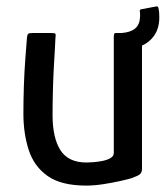

<svg xmlns="http://www.w3.org/2000/svg" viewBox="-20 -575 523 599"><path d="M249 4Q171 4 128.5 -26Q86 -56 69.5 -107.5Q53 -159 53 -220Q53 -264 54.5 -308Q56 -352 59 -391Q62 -430 64 -456Q65 -468 68.5 -470Q72 -472 82 -472H137Q147 -472 151 -471Q155 -470 153 -458Q153 -452 151.5 -427Q150 -402 148 -366Q146 -330 145 -290.5Q144 -251 144 -216Q144 -145 168.5 -106.5Q193 -68 250 -68Q257 -68 271 -69Q285 -70 300 -73Q315 -76 325 -82Q335 -88 335 -98V-460Q335 -464 336 -468Q337 -472 341 -472H413Q416 -472 419.5 -470.5Q423 -469 423 -463V-49Q423 -37 416.5 -31.5Q410 -26 390 -19Q380 -16 356 -10.5Q332 -5 303 -0.5Q274 4 249 4ZM468 -555Q472 -556 474 -551Q476 -543 476.5 -535.5Q477 -528 477 -521Q477 -488 462 -465.5Q447 -443 420.5 -431.5Q394 -420 359 -418Q354 -418 354 -423V-467Q354 -472 359 -472Q387 -474 401.5 -486Q416 -498 417 -523Q417 -527 417 -531.5Q417 -536 416 -540Q416 -545 420 -546Z"/></svg>

Font: Glory Medium
Style: Regular
Weight: 500
Designer: Robert Leuschke
Foundry: Robert Leuschke
Version: Version 1.011